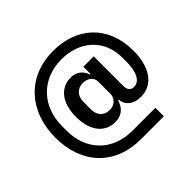

<svg xmlns="http://www.w3.org/2000/svg" viewBox="-190 -934 1279 1279"><g transform="rotate(-45 449.5 -294.0)"><path d="M674 41H458C270 41 148 -85 148 -269V-313C148 -496 271 -630 460 -630C631 -630 755 -523 755 -350V-317C755 -212 723 -158 673 -158C643 -158 626 -174 626 -213V-492H528V-424H523C509 -467 473 -501 417 -501C327 -501 257 -430 257 -290C257 -151 327 -80 417 -80C481 -80 517 -115 534 -170H539C544 -115 588 -78 657 -78C774 -78 840 -179 840 -331C840 -574 678 -709 460 -709C216 -709 62 -535 62 -290C62 -45 211 121 458 121H674ZM450 -163C395 -163 363 -200 363 -255V-326C363 -380 395 -418 450 -418C495 -418 528 -390 528 -353V-235C528 -196 494 -163 450 -163Z"/></g></svg>

Font: Braiins Sans SemiBold
Style: Regular
Weight: 600
Designer: Mike Abbink, Paul van der Laan, Pieter van Rosmalen, Jiri Chlebus, Lubos Buracinsky
Foundry: Bold Monday, Sudetype
Version: Version 1.000;hotconv 1.0.109;makeotfexe 2.5.65596